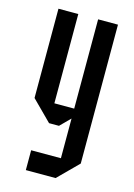

<svg xmlns="http://www.w3.org/2000/svg" viewBox="-105 -723 543 779"><g transform="rotate(15 166.5 -333.5)"><path d="M208.3 -666.7H291.7V-83.3L208.3 0H83.3V-83.3H208.3V-250L166.7 -208.3H125L41.7 -291.7V-666.7H125V-291.7H208.3Z"/></g></svg>

Font: Yulong
Style: Regular
Weight: 400
Designer: GGBotNet
Foundry: f0n7.com
Version: 1.00